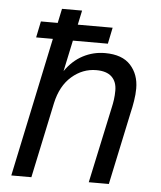

<svg xmlns="http://www.w3.org/2000/svg" viewBox="-52 -755 672 800"><g transform="rotate(5 284.5 -355.0)"><path d="M25 0 175 -710H259L204 -452Q235 -497 278 -519.5Q321 -542 370 -542Q442 -542 477 -503.5Q512 -465 512 -406Q512 -382 507.5 -354Q503 -326 498 -306L433 0H349L417 -317Q421 -334 423.5 -352Q426 -370 426 -390Q426 -427 404.5 -447.5Q383 -468 340 -468Q283 -468 237.5 -428.5Q192 -389 176 -316L109 0ZM78 -582 92 -650H392L378 -582Z"/></g></svg>

Font: Geist Regular
Style: Italic
Weight: 400
Italic angle: -12°
Designer: Basement.studio, Andrés Briganti, Mateo Zaragoza
Foundry: Basement.studio, Vercel, Andrés Briganti, Guido Ferreyra, Mateo Zaragoza
Version: Version 1.500; ttfautohint (v1.8.4.7-5d5b)